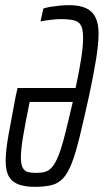

<svg xmlns="http://www.w3.org/2000/svg" viewBox="-20 -716 402 744"><path d="M115 8Q80 8 54.5 -0.5Q29 -9 15.5 -30.5Q2 -52 2 -91Q2 -132 13 -193.5Q24 -255 41 -344L48 -375H273Q288 -445 295 -491.5Q302 -538 302 -569Q302 -592 298 -606.5Q294 -621 284.5 -628.5Q275 -636 258.5 -639Q242 -642 216 -642Q198 -642 174.5 -639Q151 -636 137 -633L148 -683Q160 -687 175.5 -689.5Q191 -692 209.5 -694Q228 -696 249 -696Q288 -696 313 -684.5Q338 -673 350 -648.5Q362 -624 362 -587Q362 -547 352.5 -487.5Q343 -428 325 -344Q304 -249 288.5 -185.5Q273 -122 258 -83.5Q243 -45 224.5 -25Q206 -5 179.5 1.5Q153 8 115 8ZM119 -46Q139 -46 154 -50Q169 -54 181.5 -68Q194 -82 206 -111.5Q218 -141 231 -192Q244 -243 262 -321H95Q78 -239 69.5 -187.5Q61 -136 61 -106Q61 -79 68 -66Q75 -53 88 -49.5Q101 -46 119 -46Z"/></svg>

Font: Saira UltraCondensed
Style: Italic
Weight: 400
Width: 1
Italic angle: -12°
Designer: Hector Gatti with collaboration of the Omnibus-Type team
Foundry: Omnibus-Type
Version: Version 1.101